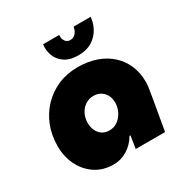

<svg xmlns="http://www.w3.org/2000/svg" viewBox="-169 -868 986 1020"><g transform="rotate(-30 324.0 -357.5)"><path d="M241 13Q176 13 128.5 -18.5Q81 -50 55 -103Q29 -156 29 -220Q29 -287 51.5 -343.5Q74 -400 114.5 -442Q155 -484 210 -507.5Q265 -531 330 -531Q393 -531 444 -513Q495 -495 531.5 -461.5Q568 -428 587 -382.5Q606 -337 606 -282Q606 -269 604 -252.5Q602 -236 595 -196L561 0H381L393 -77H387Q363 -35 323.5 -11Q284 13 241 13ZM310 -155Q340 -155 362.5 -172Q385 -189 397.5 -215Q410 -241 410 -269Q410 -295 399.5 -314.5Q389 -334 370.5 -345.5Q352 -357 327 -357Q299 -357 276.5 -342Q254 -327 241.5 -302Q229 -277 229 -247Q229 -221 239 -200Q249 -179 267 -167Q285 -155 310 -155ZM368 -583Q314 -583 282.5 -605.5Q251 -628 239.5 -661.5Q228 -695 233 -728H332Q330 -713 334.5 -701Q339 -689 348 -682Q357 -675 370 -675Q391 -675 404 -690.5Q417 -706 420 -728H525Q518 -664 476.5 -623.5Q435 -583 368 -583Z"/></g></svg>

Font: MuseoModerno Black
Style: Italic
Weight: 900
Italic angle: -9°
Designer: Pablo Cosgaya, Héctor Gatti, Marcela Romero, and the Authors of The MuseoModerno Project.
Foundry: Omnibus-Type Team
Version: Version 1.003